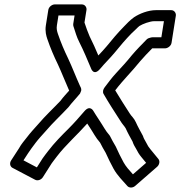

<svg xmlns="http://www.w3.org/2000/svg" viewBox="-20 -745 817 870"><path d="M342.7 -321.2C343.3 -322.2 347.7 -333 347.9 -334C349.5 -343.9 345.8 -349.3 341.5 -357.8C323.8 -396.5 308.1 -438.7 289 -479.4C270.6 -517.2 256.2 -551.2 242.5 -591.2C238.5 -602.9 235.3 -614.5 237.8 -630L244.9 -675H317.9L311.9 -637C311.3 -633.1 311.7 -629 312.8 -625.8C323.1 -595.5 326.1 -580.1 339.8 -553.1C358.2 -517 375.5 -475.5 392.3 -435.5C392.3 -435.5 404.2 -397.4 434.6 -434.1C454.9 -458.8 477.2 -479.4 500.3 -507.3C523.3 -536 551.3 -568.6 575.5 -593.2C591 -606.8 604.2 -621.7 611.8 -627.3C626.1 -636.5 659.8 -649 678.8 -649H722.8L711.2 -576H670.2C666.6 -576 661.6 -574.7 659.1 -573.6C651.5 -571.8 647.3 -569.2 643.1 -564.8C622.3 -543.5 599.7 -520.9 577.6 -494.9C554.2 -465.6 531.2 -440.8 505.6 -413.2C486 -392.1 470.4 -370.5 454 -349C446.8 -339.7 444.4 -327.8 449.4 -319.2C473.4 -277.4 499 -238.4 523.8 -199.8C535.1 -181 542.2 -175.8 549.2 -164.1C559.5 -141.2 570.6 -121.9 580.6 -103.6C585.1 -88.8 592.2 -79 596.6 -70.9C603.8 -56.7 610.5 -45.3 620.5 -33.4L642.1 -7.1L582.4 45C565.1 25.9 550.8 10.1 539.9 -9.4C527.5 -32.3 516.2 -54.8 505.1 -79.9C504.7 -80.7 504.1 -81.8 503.8 -82.3C495.3 -96 485.8 -114 478.2 -128.9C477.4 -130.5 476 -132.4 475 -133.5C459.8 -149.6 447 -174.9 430.7 -199C425.5 -206.8 419.9 -215.3 414.2 -224.4L403.1 -242.3C402.1 -244 387.5 -270.1 362.7 -241.3C339.4 -214.1 315.3 -186.7 290.6 -162.1C260 -131.7 226.3 -98 198 -60.6C187.6 -46.1 182.6 -41.8 172.8 -27L147.1 13.5L86.4 -18.5L107.5 -51C118.1 -67.2 124.8 -75.5 140.9 -97.3C155 -115.9 169.8 -131.5 188.5 -152.5C219.6 -189.2 254.3 -220.8 289.7 -258.7C290.6 -259.6 291.7 -261 292.2 -261.7C304 -278.1 324.1 -298.2 342.7 -321.2ZM494.5 19.4C512.4 51.6 537.1 74.7 557 97.8C564.4 106.5 580.7 107.7 592.3 97.6L692.1 10.6C701.7 2.2 706.2 -14.2 697.8 -24.5L661.6 -68.6C653.1 -78.7 649.9 -84.2 642.3 -99.1C635.4 -112 631.1 -117.9 628.9 -125.8C628.6 -127 627.9 -129 627.1 -130.3C616.3 -150.3 604.4 -171.2 595.7 -190.9C586.9 -210.7 575.5 -218 568.2 -230.3C545 -266.5 523.8 -298.8 502.1 -335.6C538.8 -383.7 576.4 -419.3 614.8 -467.1C631.6 -486.8 650.5 -506.3 669.8 -526H728.3C739 -526 754.9 -535.9 757.3 -551L776.8 -674C778.5 -684.7 770.8 -699 755.7 -699H686.7C651.2 -699 611.7 -683.1 587.2 -666.7C566.9 -652 553.8 -637 542.9 -626C515.9 -598.8 486.4 -564.2 462.8 -534.7C451.6 -521.1 439.3 -508.4 425.6 -493.7C413.8 -521.5 400.2 -552.6 386.1 -580.3C375.8 -604.3 372.2 -615.4 362.8 -642.9L371.9 -700C373.6 -710.7 366 -725 350.8 -725H227.8C217.1 -725 201.3 -715.1 198.9 -700L187.8 -630C183.5 -602.9 189.7 -582.2 194.2 -568.8C208.4 -527.4 223.9 -490.8 242.6 -452.6C259.5 -416.2 275.5 -374.6 293.4 -334.5C281.4 -320.7 267 -305.9 253.8 -287.9C222.2 -254.4 186.5 -221.7 152.3 -181.5C135.4 -162.5 118.8 -145 101.9 -122.7C90 -106.7 78 -95 65.4 -72L30.4 -18C22.4 -5.6 25.3 9.5 36.6 15.5L139.1 69.5C150.7 75.6 166.7 70 174.4 57.7L214.3 -5C219.5 -13 225.6 -19.4 237.2 -35.4C276.6 -87.3 331.2 -135.3 375.3 -185.2C378.5 -180.3 383.5 -172.5 387.2 -167C401 -146.6 413.6 -120.7 433.5 -98.7C440.9 -84.1 449.4 -68.1 458.7 -52.9C469.9 -27.6 481.8 -4.1 494.5 19.4Z"/></svg>

Font: Tape
Style: Regular
Weight: 500
Foundry: Cannot Into Space Fonts
Version: Version 0.97